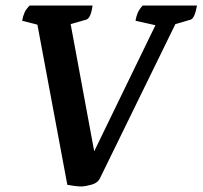

<svg xmlns="http://www.w3.org/2000/svg" viewBox="-20 -661 731 693"><path d="M273 12Q263 12 247.5 10Q232 8 223 6L115 -572L60 -586Q63 -603 68.5 -615.5Q74 -628 87 -641H314Q308 -595 291 -590L235 -574L320 -115L541 -570L469 -586Q472 -603 477.5 -615.5Q483 -628 495 -641H691Q683 -595 668 -590L613 -574L342 -20Q334 -1 310.5 5.5Q287 12 273 12Z"/></svg>

Font: Petrona
Style: Bold Italic
Weight: 700
Italic angle: -9°
Designer: Ringo R. Seeber
Foundry: Ringo R. Seeber
Version: Version 2.001; ttfautohint (v1.8.3)